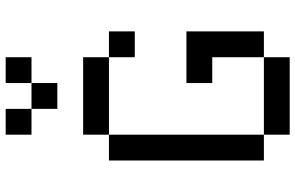

<svg xmlns="http://www.w3.org/2000/svg" viewBox="-202 -838 1040 676"><g transform="rotate(-90 318.0 -500.0)"><path d="M90.9 -636.4V-90.9H181.8V-636.4ZM181.8 -90.9V0H454.5V-90.9ZM454.5 -272.7V-90.9H545.5V-363.6H363.6V-272.7ZM181.8 -727.3V-636.4H454.5V-727.3ZM454.5 -636.4V-545.5H545.5V-636.4ZM181.8 -1000V-909.1H272.7V-1000ZM272.7 -909.1V-818.2H363.6V-909.1ZM363.6 -1000V-909.1H454.5V-1000Z"/></g></svg>

Font: Departure Mono
Style: Regular
Weight: 400
Monospace: yes
Designer: Helena Zhang
Version: Version 1.500;Glyphs 3.3.1 (3343)